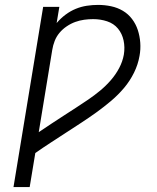

<svg xmlns="http://www.w3.org/2000/svg" viewBox="-20 -763 640 783"><path d="M35 0 156 -735H222L211 -669Q227 -688 247 -703Q267 -718 289 -727Q311 -736 334 -739.5Q357 -743 380 -743Q407 -743 433 -737.5Q459 -732 481 -719Q503 -706 518.5 -685.5Q534 -665 542 -640.5Q550 -616 552 -589Q554 -562 549 -535Q543 -500 526.5 -466.5Q510 -433 486 -404.5Q462 -376 433 -351.5Q404 -327 373.5 -305Q343 -283 311.5 -262.5Q280 -242 248.5 -221.5Q217 -201 185.5 -180.5Q154 -160 124 -139L101 0ZM138 -224Q163 -241 188 -257.5Q213 -274 238.5 -290.5Q264 -307 289.5 -323.5Q315 -340 340 -357Q365 -374 388.5 -393.5Q412 -413 432 -436Q452 -459 466 -485.5Q480 -512 485 -540Q490 -570 484 -598Q478 -626 461 -646.5Q444 -667 417 -676Q390 -685 360 -685Q342 -685 323.5 -682.5Q305 -680 287 -673.5Q269 -667 252 -655.5Q235 -644 222.5 -629Q210 -614 203 -596Q196 -578 193 -559Z"/></svg>

Font: Iosevka Aile Light Oblique
Style: Regular
Weight: 300
Italic angle: -9°
Designer: Belleve Invis
Foundry: Belleve Invis
Version: Version 31.1.0; ttfautohint (v1.8.4)